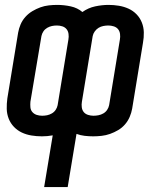

<svg xmlns="http://www.w3.org/2000/svg" viewBox="-20 -548 640 783"><path d="M160 215 195 4Q184 6 173 7Q162 8 151 8Q129 8 108 4.5Q87 1 69 -7.5Q51 -16 37 -30.5Q23 -45 15.5 -64Q8 -83 7.5 -104Q7 -125 10 -147L54 -415Q57 -432 64 -448.5Q71 -465 83.5 -479Q96 -493 112 -502.5Q128 -512 144.5 -518Q161 -524 178.5 -526Q196 -528 213 -528Q241 -528 268.5 -522Q296 -516 316 -499Q340 -516 368 -522Q396 -528 423 -528Q444 -528 465 -524.5Q486 -521 504.5 -512.5Q523 -504 537 -489.5Q551 -475 558.5 -456Q566 -437 566.5 -416Q567 -395 563 -373L519 -105Q516 -88 509 -71.5Q502 -55 490 -41Q478 -27 462 -17.5Q446 -8 429 -2Q412 4 394.5 6Q377 8 360 8Q343 8 325.5 6Q308 4 292 -2L256 215ZM152 -76Q162 -76 172 -78Q182 -80 191.5 -85.5Q201 -91 207 -100Q213 -109 215 -119L259 -387Q261 -398 259.5 -409.5Q258 -421 251.5 -429Q245 -437 234.5 -440.5Q224 -444 212 -444Q202 -444 192 -442Q182 -440 172.5 -434.5Q163 -429 157 -420Q151 -411 149 -401L104 -133Q103 -122 104 -110.5Q105 -99 112 -91Q119 -83 129.5 -79.5Q140 -76 152 -76ZM361 -76Q371 -76 381.5 -78Q392 -80 401.5 -85.5Q411 -91 417 -100Q423 -109 425 -119L469 -387Q471 -398 469.5 -409.5Q468 -421 461.5 -429Q455 -437 444 -440.5Q433 -444 422 -444Q412 -444 401.5 -442Q391 -440 382 -434.5Q373 -429 366.5 -420Q360 -411 358 -401L314 -133Q312 -122 313.5 -110.5Q315 -99 321.5 -91Q328 -83 339 -79.5Q350 -76 361 -76Z"/></svg>

Font: Iosevka SS04 Medium Extended
Style: Italic
Weight: 500
Width: 7
Italic angle: -9°
Monospace: yes
Designer: Belleve Invis
Foundry: Belleve Invis
Version: Version 19.0.0; ttfautohint (v1.8.4)